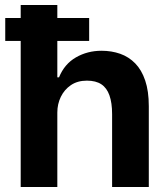

<svg xmlns="http://www.w3.org/2000/svg" viewBox="-20 -749 670 769"><path d="M62.9 0V-729H209.6V-439.3H216.4Q238.1 -492.7 284.2 -519.2Q330.3 -545.7 386.6 -545.7Q426.9 -545.7 461.4 -533.6Q495.9 -521.4 521.6 -495.1Q547.3 -468.9 561.6 -426.4Q576 -383.9 576 -323.6V0H429V-291.9Q429 -337 418.4 -366.9Q407.9 -396.9 385.9 -411.4Q363.9 -426 328 -426Q290.3 -426 263.9 -408Q237.6 -390 223.6 -361.1Q209.6 -332.3 209.6 -298.3V0ZM1 -585V-677H337.1V-585Z"/></svg>

Font: Mona Sans ExtraLight
Style: Regular
Weight: 200
Designer: Deni Anggara
Foundry: GitHub
Version: Version 2.000